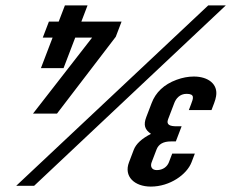

<svg xmlns="http://www.w3.org/2000/svg" viewBox="-20 -690 895 710"><path d="M540.8 -309 520.9 -257C509.6 -227.4 515.6 -210.3 538.4 -195C504.3 -177.7 483 -158 474.6 -136L457.1 -90C436.9 -37.3 477.5 0 537.7 0C608.5 0 671 -44.8 688.3 -90L700.5 -122H616.8L604.6 -90C598.7 -74.6 583.5 -61 559.7 -61C541.5 -61 534.7 -74 540.8 -90L558.8 -137C566.4 -157 584 -167 611.5 -167H630.2L651.6 -223H632.9C609.3 -223 593.6 -228.1 601.6 -249L624.5 -309C630.7 -325.3 644.6 -343 670 -343C701.5 -343 694.8 -326.2 686.7 -305L678.3 -283H762.1L772 -309C775.3 -317.7 777.7 -326 779 -334C786.9 -378.9 749.8 -407 696.9 -407C676.1 -407 654.8 -403 633 -395C585.5 -377.6 555.5 -347.7 540.8 -309ZM815 -670H750L40 -3H106.3ZM303.7 -670H220L197 -610H160.8L138.2 -551H174.5L131.3 -438H215L258.2 -551H320.7L102.1 -270H190.8L408.1 -554L429.5 -610H280.8Z"/></svg>

Font: Din Kursivschrift
Style: Extended Italic
Weight: 400
Version: Version 1.089